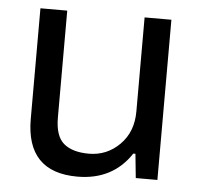

<svg xmlns="http://www.w3.org/2000/svg" viewBox="-44 -571 650 628"><g transform="rotate(5 281.0 -257.0)"><path d="M232 12Q64 12 64 -163V-526H152V-175Q152 -114 180.5 -90Q209 -66 263 -66Q322 -66 364 -108Q406 -150 406 -217V-526H494V0H423L415 -79H408Q348 12 232 12Z"/></g></svg>

Font: Archivo
Style: Regular
Weight: 400
Designer: Hector Gatti
Foundry: Omnibus-Type
Version: Version 2.001